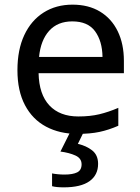

<svg xmlns="http://www.w3.org/2000/svg" viewBox="-20 -566 604 826"><path d="M292 -546Q361 -546 410.5 -516Q460 -486 486.5 -431.5Q513 -377 513 -304V-251H146Q148 -160 192.5 -112.5Q237 -65 317 -65Q368 -65 407.5 -74.5Q447 -84 489 -102V-25Q448 -7 408 1.5Q368 10 313 10Q237 10 178.5 -21Q120 -52 87.5 -113.5Q55 -175 55 -264Q55 -352 84.5 -415Q114 -478 167.5 -512Q221 -546 292 -546ZM291 -474Q228 -474 191.5 -433.5Q155 -393 148 -321H421Q420 -389 389 -431.5Q358 -474 291 -474ZM402 139Q402 187 365 213.5Q328 240 254 240Q222 240 204 235V180Q213 182 228 183.5Q243 185 257 185Q293 185 312 175.5Q331 166 331 141Q331 115 304.5 103Q278 91 240 86L283 0H341L315 53Q351 61 376.5 81Q402 101 402 139Z"/></svg>

Font: Noto IKEA Simplified Chinese
Style: Regular
Weight: 400
Designer: Monotype Design Team
Foundry: Monotype Imaging Inc.
Version: Version 1.100